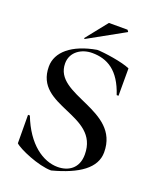

<svg xmlns="http://www.w3.org/2000/svg" viewBox="-161 -973 883 1081"><g transform="rotate(20 280.0 -432.0)"><path d="M51 -66C76 -41 202 14 279 14C435 -27 525 -90 525 -184C525 -441 147 -388 147 -580C147 -649 208 -687 271 -687C362 -687 437 -645 481 -511H492V-675C447 -696 331 -713 291 -713C147 -688 67 -619 67 -532C67 -291 427 -376 427 -135C427 -51 369 -17 306 -17C219 -17 120 -83 61 -236H50ZM203 -746 419 -866V-870L412 -878H301L199 -750Z"/></g></svg>

Font: Mazius Display
Style: Regular
Weight: 400
Designer: Alberto Casagrande & Collletttivo
Foundry: Collletttivo
Version: Version 2.000;Glyphs 3.2 (3217)